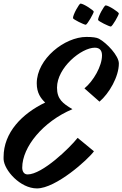

<svg xmlns="http://www.w3.org/2000/svg" viewBox="-60 -968 683 1071"><path d="M495 -401C549 -447 603 -540 603 -614C603 -657 536 -728 492 -752C479 -759 455 -762 422 -762C301 -762 145 -640 145 -503C145 -449 168 -419 192 -396C63 -334 -40 -229 -40 -92V-80C-37 -18 53 83 146 83C252 83 431 -78 464 -124C439 -144 412 -168 373 -199C329 -143 176 5 94 5C73 5 64 -13 64 -33C64 -148 180 -290 344 -359C290 -391 258 -415 258 -479C258 -591 394 -702 469 -702C499 -702 509 -683 509 -659C509 -599 461 -516 411 -475ZM463 -903C463 -910 406 -948 389 -948C382 -948 347 -887 347 -867C347 -860 409 -830 418 -830C427 -830 463 -895 463 -903ZM603 -893C603 -900 546 -938 529 -938C522 -938 487 -877 487 -857C487 -850 549 -820 558 -820C567 -820 603 -885 603 -893Z"/></svg>

Font: Yesteryear
Style: Regular
Weight: 400
Designer: Astigmatic (AOETI)
Foundry: Astigmatic (AOETI)
Version: Version 1.000